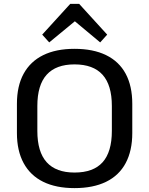

<svg xmlns="http://www.w3.org/2000/svg" viewBox="-20 -959 767 987"><path d="M363 8Q268 8 202 -24.5Q136 -57 101.5 -120.5Q67 -184 67 -275V-425Q67 -517 101.5 -580Q136 -643 202 -675.5Q268 -708 363 -708Q459 -708 525.5 -675.5Q592 -643 626 -580Q660 -517 660 -425V-275Q660 -184 626 -120.5Q592 -57 525.5 -24.5Q459 8 363 8ZM363 -72Q460 -72 507.5 -125Q555 -178 555 -286V-414Q555 -522 507 -575Q459 -628 363 -628Q268 -628 220 -575Q172 -522 172 -414V-286Q172 -178 220 -125Q268 -72 363 -72ZM197 -781 341 -939H387L531 -781L495 -741L338 -872H392L233 -741Z"/></svg>

Font: Pathway Extreme 8pt Thin 12pt Medium
Style: Regular
Weight: 500
Version: Version 1.001;gftools[0.9.26]